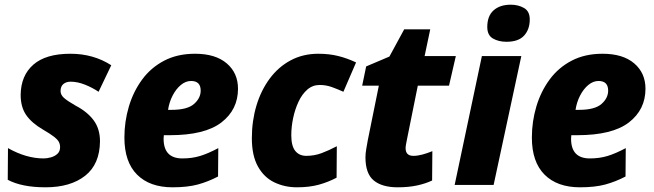

<svg xmlns="http://www.w3.org/2000/svg" viewBox="-20 -788 2787 818"><path d="M174 10Q73 10 13 -22L14 -157Q92 -113 166 -113Q180 -113 196.5 -117.5Q213 -122 224.5 -132.5Q236 -143 236 -161Q236 -173 231 -183Q226 -193 210 -205.5Q194 -218 163 -236Q115 -264 91.5 -298Q68 -332 68 -384Q69 -466 122 -512.5Q175 -559 280 -559Q378 -559 454 -510L400 -397Q373 -415 341.5 -427.5Q310 -440 281 -440Q262 -440 250 -430Q238 -420 238 -400Q238 -384 252.5 -371Q267 -358 302 -338Q352 -312 379 -275.5Q406 -239 406 -186Q405 -88 342.5 -39Q280 10 174 10Z M715 10Q618 10 564 -44Q510 -98 510 -202Q510 -270 529 -334Q548 -398 585.5 -449Q623 -500 679.5 -529.5Q736 -559 811 -559Q898 -559 946 -518Q994 -477 994 -410Q994 -321 923.5 -266.5Q853 -212 703 -212H678Q677 -206 677 -197Q677 -113 757 -113Q798 -113 832.5 -123.5Q867 -134 910 -157L909 -36Q867 -14 823 -2Q779 10 715 10ZM696 -320H711Q778 -320 806.5 -345Q835 -370 835 -402Q835 -443 794 -443Q771 -443 750.5 -426Q730 -409 715.5 -381Q701 -353 696 -320Z M1245 10Q1193 10 1149 -11Q1105 -32 1079 -78.5Q1053 -125 1053 -199Q1053 -273 1072.5 -338Q1092 -403 1129 -453Q1166 -503 1218.5 -531Q1271 -559 1336 -559Q1382 -559 1420.5 -549.5Q1459 -540 1497 -522L1443 -397Q1419 -408 1394 -417Q1369 -426 1342 -426Q1312 -426 1289.5 -406.5Q1267 -387 1252 -355Q1237 -323 1229 -285.5Q1221 -248 1221 -212Q1221 -166 1238 -145Q1255 -124 1285 -124Q1319 -124 1350 -135.5Q1381 -147 1415 -165L1414 -31Q1378 -12 1338 -1Q1298 10 1245 10Z M1674 10Q1608 10 1572.5 -19Q1537 -48 1537 -118Q1537 -134 1540.5 -154Q1544 -174 1547 -191L1594 -423H1523L1540 -505L1639 -547L1702 -663H1813L1789 -549H1922L1893 -423H1760L1714 -195Q1712 -184 1710 -174Q1708 -164 1708 -157Q1708 -124 1741 -124Q1759 -124 1779.5 -129.5Q1800 -135 1822 -144L1821 -19Q1794 -6 1757.5 2Q1721 10 1674 10Z M2138 -610Q2104 -610 2080 -624Q2056 -638 2056 -673Q2056 -720 2083 -744Q2110 -768 2156 -768Q2188 -768 2212.5 -754Q2237 -740 2237 -705Q2237 -663 2213 -636.5Q2189 -610 2138 -610ZM1917 0 2033 -549H2201L2083 0Z M2451 10Q2354 10 2300 -44Q2246 -98 2246 -202Q2246 -270 2265 -334Q2284 -398 2321.5 -449Q2359 -500 2415.5 -529.5Q2472 -559 2547 -559Q2634 -559 2682 -518Q2730 -477 2730 -410Q2730 -321 2659.5 -266.5Q2589 -212 2439 -212H2414Q2413 -206 2413 -197Q2413 -113 2493 -113Q2534 -113 2568.5 -123.5Q2603 -134 2646 -157L2645 -36Q2603 -14 2559 -2Q2515 10 2451 10ZM2432 -320H2447Q2514 -320 2542.5 -345Q2571 -370 2571 -402Q2571 -443 2530 -443Q2507 -443 2486.5 -426Q2466 -409 2451.5 -381Q2437 -353 2432 -320Z"/></svg>

Font: Noto Sans Disp ExtBd
Style: Italic
Weight: 800
Italic angle: -12°
Designer: Monotype Design Team
Foundry: Monotype Imaging Inc.
Version: Version 2.000;GOOG;noto-source:20170915:90ef993387c0